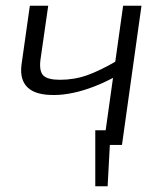

<svg xmlns="http://www.w3.org/2000/svg" viewBox="-20 -505 562 669"><path d="M312 -51H405V0H312ZM312 -5H363L355 144H312ZM148 -485 121 -297Q116 -257 131 -242Q146 -227 189 -227Q239 -227 284 -243Q329 -259 387 -293L389 -242Q350 -220 310.5 -204.5Q271 -189 235 -181.5Q199 -174 170 -174Q105 -173 76.5 -200Q48 -227 55 -280L84 -485ZM473 -485 405 0H341L409 -485Z"/></svg>

Font: Exo 2 Light
Style: Italic
Weight: 300
Italic angle: -8°
Designer: Natanael Gama
Foundry: Natanael Gama
Version: Version 2.010